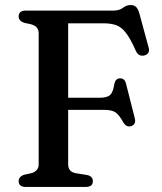

<svg xmlns="http://www.w3.org/2000/svg" viewBox="-20 -742 642 762"><path d="M429.5 -700Q454 -700 468 -711Q482 -722 498 -722Q512.5 -722 520.2 -714.2Q528 -706.5 533 -689L570.5 -551Q573.5 -539 567.8 -531.2Q562 -523.5 551 -521.5Q541.5 -519.5 533 -523.8Q524.5 -528 518.5 -541.5Q497.5 -589 479.5 -612Q461.5 -635 440.8 -642.2Q420 -649.5 390.5 -649.5H250.5V-354H374Q405.5 -354 417.2 -365.2Q429 -376.5 433.5 -407.5Q437.5 -429.5 454.5 -431Q474.5 -432.5 480 -410.5L515 -272.5Q521 -248 500.5 -241.5Q482.5 -235.5 469.5 -256Q453.5 -285.5 438.8 -295.8Q424 -306 393 -306H250.5V-90Q250.5 -60 281 -54.5L325.5 -47.5Q348.5 -42.5 348.5 -23Q348.5 0 319.5 0H83Q54 0 54 -23Q54 -41 76 -48.5L103.5 -54.5Q133.5 -62.5 133.5 -90V-610Q133.5 -637.5 103.5 -645.5L76 -651.5Q54 -659 54 -677Q54 -700 83 -700Z"/></svg>

Font: Fraunces 9pt S050
Style: Regular
Weight: 400
Version: Version 1.000; ttfautohint (v1.8.3)